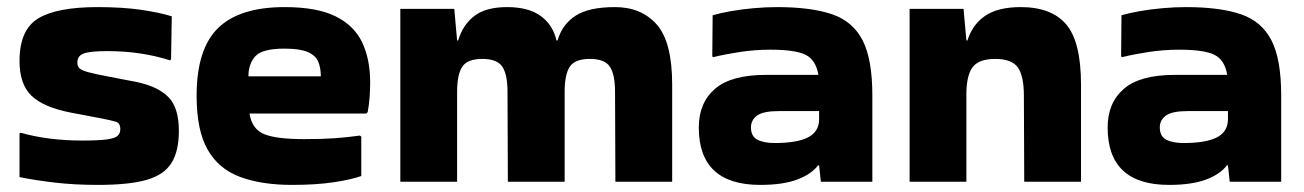

<svg xmlns="http://www.w3.org/2000/svg" viewBox="-20 -521 3675 541"><path d="M38 -147Q116 -125 211 -125Q257 -125 280 -128Q303 -131 311 -138Q319 -145 319 -157Q319 -174 306.5 -178Q294 -182 257 -189L178 -204Q102 -219 68.5 -251.5Q35 -284 35 -349Q35 -437 87.5 -469Q140 -501 255 -501Q324 -501 376.5 -493.5Q429 -486 464 -475L462 -354L459 -351Q378 -377 282 -377Q235 -377 216.5 -370.5Q198 -364 198 -345Q198 -335 203.5 -329Q209 -323 229 -317.5Q249 -312 292 -304L365 -290Q426 -277 455 -247Q484 -217 484 -152Q484 -95 463 -61.5Q442 -28 392.5 -14Q343 0 256 0Q190 0 134.5 -6.5Q79 -13 35 -22V-145Z M998 -25Q970 -15 920.5 -7.5Q871 0 803 0Q717 0 656.5 -22.5Q596 -45 565 -99.5Q534 -154 534 -251Q534 -383 594.5 -442Q655 -501 782 -501Q873 -501 925.5 -475Q978 -449 1000.5 -401.5Q1023 -354 1023 -289Q1023 -270 1021.5 -248Q1020 -226 1016 -205L1012 -201H683Q690 -157 724.5 -143Q759 -129 837 -129Q889 -129 923.5 -131.5Q958 -134 994 -139L998 -136ZM884 -306Q884 -330 876.5 -347.5Q869 -365 847 -374.5Q825 -384 782 -384Q719 -384 699.5 -362.5Q680 -341 680 -306Z M1713 -501Q1787 -501 1830.5 -452Q1874 -403 1874 -282V-9H1714L1713 -262Q1713 -311 1698.5 -333Q1684 -355 1642 -355Q1600 -355 1585.5 -333Q1571 -311 1571 -262V-9H1411L1410 -262Q1410 -311 1395.5 -333Q1381 -355 1339 -355Q1297 -355 1282.5 -333Q1268 -311 1268 -262V-9H1108V-496H1260L1268 -407H1271Q1284 -451 1316.5 -476Q1349 -501 1409 -501Q1469 -501 1503.5 -476Q1538 -451 1548 -407H1551Q1564 -452 1601.5 -476.5Q1639 -501 1713 -501Z M2169 -501Q2265 -501 2324 -481Q2383 -461 2410.5 -407.5Q2438 -354 2438 -253V-9H2293L2288 -55H2285Q2266 -30 2226 -15Q2186 0 2122 0Q1949 0 1949 -162Q1949 -231 1994.5 -270.5Q2040 -310 2138 -310H2286Q2279 -352 2250 -366.5Q2221 -381 2151 -381Q2107 -381 2064.5 -374.5Q2022 -368 1990 -360L1987 -362L1988 -478Q2008 -484 2039 -489.5Q2070 -495 2104.5 -498Q2139 -501 2169 -501ZM2163 -118Q2225 -118 2256 -133.5Q2287 -149 2288 -183V-208H2175Q2131 -208 2113.5 -195.5Q2096 -183 2096 -162Q2096 -137 2114 -127.5Q2132 -118 2163 -118Z M2703 -9H2543V-496H2695L2703 -407H2706Q2720 -452 2756 -476.5Q2792 -501 2856 -501Q2943 -501 2984.5 -452Q3026 -403 3026 -282V-9H2866L2865 -251Q2865 -307 2848 -331Q2831 -355 2784 -355Q2740 -355 2722 -333.5Q2704 -312 2703 -260Z M3321 -501Q3417 -501 3476 -481Q3535 -461 3562.5 -407.5Q3590 -354 3590 -253V-9H3445L3440 -55H3437Q3418 -30 3378 -15Q3338 0 3274 0Q3101 0 3101 -162Q3101 -231 3146.5 -270.5Q3192 -310 3290 -310H3438Q3431 -352 3402 -366.5Q3373 -381 3303 -381Q3259 -381 3216.5 -374.5Q3174 -368 3142 -360L3139 -362L3140 -478Q3160 -484 3191 -489.5Q3222 -495 3256.5 -498Q3291 -501 3321 -501ZM3315 -118Q3377 -118 3408 -133.5Q3439 -149 3440 -183V-208H3327Q3283 -208 3265.5 -195.5Q3248 -183 3248 -162Q3248 -137 3266 -127.5Q3284 -118 3315 -118Z"/></svg>

Font: Bakbak One
Style: Regular
Weight: 400
Designer: Saumya Kishore and Sanchit Sawaria
Foundry: A Good Feeling
Version: Version 1.003; ttfautohint (v1.8.3)